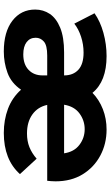

<svg xmlns="http://www.w3.org/2000/svg" viewBox="200 -786 594 1035"><g transform="rotate(90 497.5 -269.0)"><path d="M258 8Q152 8 92 -38.5Q32 -85 32 -161Q32 -205 55.5 -240Q79 -275 130 -296Q181 -317 263 -317H387Q387 -366 356.5 -394Q326 -422 264 -422Q220 -422 178.5 -408.5Q137 -395 108 -372L52 -481Q96 -512 157.5 -529Q219 -546 283 -546Q419 -546 481 -470Q518 -506 569 -526Q620 -546 679 -546Q756 -546 819.5 -512Q883 -478 920.5 -416.5Q958 -355 958 -271Q958 -258 957 -246.5Q956 -235 955 -226H546Q557 -175 597.5 -146Q638 -117 700 -117Q741 -117 773.5 -130Q806 -143 836 -169L919 -79Q841 8 697 8Q627 8 567 -14.5Q507 -37 464 -85Q428 -32 373 -12Q318 8 258 8ZM545 -317H807Q799 -371 761.5 -399.5Q724 -428 677 -428Q630 -428 592 -400Q554 -372 545 -317ZM387 -226H280Q225 -226 204.5 -208Q184 -190 184 -164Q184 -133 207.5 -115Q231 -97 274 -97Q327 -97 357 -125.5Q387 -154 387 -201Z"/></g></svg>

Font: Montserrat
Style: Bold
Weight: 700
Designer: Julieta Ulanovsky
Foundry: Julieta Ulanovsky
Version: Version 9.000; ttfautohint (v1.8.4.7-5d5b)